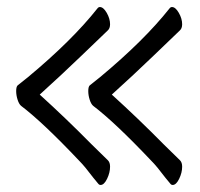

<svg xmlns="http://www.w3.org/2000/svg" viewBox="-20 -495 570 546"><path d="M498 -21Q498 -4 489.5 13.5Q481 31 471 31Q467 31 464 27L450 10Q426 -22 411 -37Q307 -147 245 -194Q239 -199 235 -211.5Q231 -224 231 -236Q231 -248 235 -252L265 -276Q390 -380 462 -471Q465 -475 469 -475Q479 -475 488.5 -458.5Q498 -442 498 -426Q498 -414 491 -408Q471 -389 416 -336Q361 -283 298 -226Q373 -158 445 -85L492 -39Q498 -33 498 -21ZM293 -21Q293 -4 284.5 13.5Q276 31 266 31Q262 31 259 27L245 10Q221 -22 206 -37Q102 -147 40 -194Q34 -199 30 -211.5Q26 -224 26 -236Q26 -248 30 -252L60 -276Q185 -380 257 -471Q260 -475 264 -475Q274 -475 283.5 -458.5Q293 -442 293 -426Q293 -414 286 -408Q266 -389 211 -336Q156 -283 93 -226Q168 -158 240 -85L287 -39Q293 -33 293 -21Z"/></svg>

Font: Iansui
Style: Regular
Weight: 400
Designer: But Ko / Fontworks Inc.
Foundry: zi-hi.com / Fontworks Inc.
Version: Version 1.002